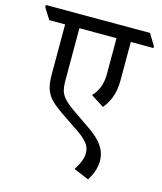

<svg xmlns="http://www.w3.org/2000/svg" viewBox="-155 -708 800 949"><g transform="rotate(15 245.5 -233.5)"><path d="M386 156C404 125 419 92 419 54C419 -4 387 -46 327 -88L231 -154C155 -207 151 -232 151 -298V-555H341V-373C341 -314 323 -281 297 -252L364 -209C392 -243 414 -288 414 -356V-555H530V-564L494 -623H-39V-612L-3 -555H78V-295C78 -201 113 -172 177 -127L270 -64C319 -30 342 -6 342 34C342 60 331 88 308 123Z"/></g></svg>

Font: Noto Serif Devanagari SemiCondensed
Style: Regular
Weight: 400
Width: 4
Designer: Universal Thirst, Indian Type Foundry and the Monotype Design Team
Foundry: Monotype Imaging Inc.
Version: Version 2.004